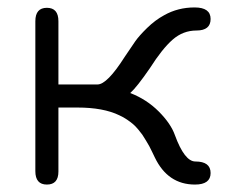

<svg xmlns="http://www.w3.org/2000/svg" viewBox="-20 -489 625 516"><path d="M137 -432V-262H242Q268 -262 315 -336Q333 -363 343.5 -378Q354 -393 375.5 -414Q397 -435 421 -448Q458 -469 503 -469Q546 -469 546 -438Q546 -407 508 -407Q472 -407 444 -382.5Q416 -358 383 -306Q348 -255 330 -239Q374 -222 406.5 -189.5Q439 -157 450 -126Q476 -55 505 -55Q546 -55 546 -24Q546 7 504 7Q431 7 396 -66Q395 -68 389 -80.5Q383 -93 381 -96.5Q379 -100 372.5 -111Q366 -122 362.5 -127Q359 -132 351.5 -141Q344 -150 337.5 -155.5Q331 -161 321.5 -167.5Q312 -174 301 -179Q258 -200 188 -200H137V-28Q137 7 106 7Q75 7 75 -29V-432Q75 -468 106 -468Q137 -468 137 -432Z"/></svg>

Font: Jura Medium
Style: Regular
Weight: 500
Designer: Daniel Johnson, Alexei Vanyashin
Foundry: Daniel Johnson
Version: Version 5.103